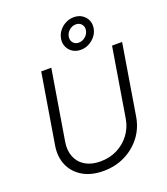

<svg xmlns="http://www.w3.org/2000/svg" viewBox="-174 -1103 1073 1234"><g transform="rotate(-20 362.5 -485.5)"><path d="M320.3 11.2Q237.3 11.2 179.4 -22.9Q121.6 -57.1 95.9 -116.2Q70.3 -175.3 82.5 -249.5L161.6 -727.5H230.5L151.4 -249.5Q142.1 -191.9 160.2 -147.5Q178.2 -103 220 -78.1Q261.7 -53.2 322.8 -53.2Q386.2 -53.2 438 -79.3Q489.7 -105.5 523.9 -151.1Q558.1 -196.8 567.9 -254.4L646 -727.5H714.8L635.3 -245.1Q623 -170.4 578.9 -112.5Q534.7 -54.7 468 -21.7Q401.4 11.2 320.3 11.2ZM449.2 -770.5Q417.5 -770.5 394 -785.6Q370.6 -800.8 359.4 -826.2Q348.1 -851.6 353 -881.3Q357.9 -909.7 375.7 -932.9Q393.6 -956.1 420.2 -969.7Q446.8 -983.4 476.6 -983.4Q508.3 -983.4 531.7 -968.5Q555.2 -953.6 566.7 -928.5Q578.1 -903.3 573.2 -873Q568.4 -844.2 550 -821Q531.7 -797.9 505.4 -784.2Q479 -770.5 449.2 -770.5ZM452.6 -818.4Q477.1 -818.4 497.3 -835.4Q517.6 -852.5 522 -877Q526.4 -901.4 512.2 -918.5Q498 -935.5 473.1 -935.5Q448.7 -935.5 428.5 -918.5Q408.2 -901.4 404.3 -877Q399.9 -852.5 414.1 -835.4Q428.2 -818.4 452.6 -818.4Z"/></g></svg>

Font: Inter 18pt Light
Style: Italic
Weight: 300
Italic angle: -9.3988°
Designer: Rasmus Andersson
Foundry: rsms
Version: Version 4.001;git-66647c0bb